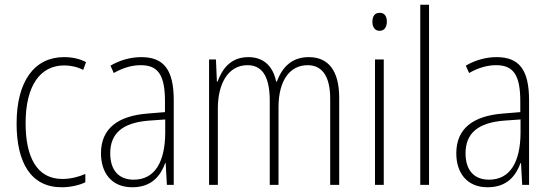

<svg xmlns="http://www.w3.org/2000/svg" viewBox="-20 -780 2325 810"><path d="M240 10C276 10 313 2 340 -11V-46C310 -33 276 -25 243 -25C134 -25 88 -120 88 -260C88 -418 149 -504 251 -504C278 -504 306 -498 331 -485L343 -518C316 -532 286 -539 250 -539C125 -539 50 -437 50 -259C50 -93 111 10 240 10Z M576 -539C531 -539 485 -526 446 -503L460 -472C502 -496 540 -505 574 -505C645 -505 676 -466 676 -353V-307L603 -301C477 -291 406 -238 406 -133C406 -54 448 10 538 10C620 10 657 -38 677 -92H679L684 0H713V-357C713 -486 671 -539 576 -539ZM606 -271 677 -276V-218C676 -101 636 -22 544 -22C481 -22 445 -62 445 -133C445 -219 499 -262 606 -271Z M1283 -539C1211 -539 1171 -497 1148 -436H1145C1133 -495 1097 -539 1028 -539C950 -539 916 -485 898 -436H895L891 -529H862V0H899V-323C899 -426 942 -505 1024 -505C1079 -505 1118 -468 1118 -355V0H1155V-328C1155 -441 1203 -505 1278 -505C1334 -505 1373 -465 1373 -364V0H1411V-367C1411 -486 1362 -539 1283 -539Z M1582 -726C1559 -726 1551 -709 1551 -688C1551 -667 1561 -650 1581 -650C1602 -650 1612 -666 1612 -689C1612 -709 1604 -726 1582 -726ZM1599 -529H1562V0H1599Z M1790 0V-760H1753V0Z M2075 -539C2030 -539 1984 -526 1945 -503L1959 -472C2001 -496 2039 -505 2073 -505C2144 -505 2175 -466 2175 -353V-307L2102 -301C1976 -291 1905 -238 1905 -133C1905 -54 1947 10 2037 10C2119 10 2156 -38 2176 -92H2178L2183 0H2212V-357C2212 -486 2170 -539 2075 -539ZM2105 -271 2176 -276V-218C2175 -101 2135 -22 2043 -22C1980 -22 1944 -62 1944 -133C1944 -219 1998 -262 2105 -271Z"/></svg>

Font: Noto Sans Devanagari UI Condensed ExtraLight
Style: Regular
Weight: 200
Width: 3
Designer: Jelle Bosma - Monotype Design Team
Foundry: Monotype Imaging Inc.
Version: Version 2.004